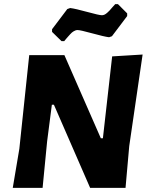

<svg xmlns="http://www.w3.org/2000/svg" viewBox="-20 -913 731 933"><path d="M553 -893 598 -848V-835L524 -737L510 -732Q486 -735 428 -751Q370 -767 357 -767Q352 -767 347.5 -765.5Q343 -764 338 -761Q333 -758 329.5 -755Q326 -752 320.5 -746Q315 -740 311.5 -736Q308 -732 301.5 -724.5Q295 -717 292 -713H279L233 -758V-771L307 -869L321 -874Q346 -871 404 -855Q462 -839 475 -839Q481 -839 487 -841.5Q493 -844 500.5 -850.5Q508 -857 512 -861.5Q516 -866 526 -877.5Q536 -889 540 -893ZM673 -648 608 -203 590 0H418L242 -404H232L209 -226L187 0H42L74 -190L122 -645H293L470 -241H480L525 -639Z"/></svg>

Font: Alegreya Sans SC ExtraBold
Style: Italic
Weight: 800
Italic angle: -7°
Designer: Juan Pablo del Peral
Foundry: Huerta Tipografica
Version: Version 2.007